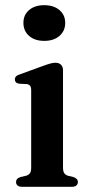

<svg xmlns="http://www.w3.org/2000/svg" viewBox="-20 -722 349 742"><path d="M223.5 -450.5V-74.5Q223.5 -60 228.2 -53Q233 -46 242 -43L263 -38Q272 -35 276.5 -30.2Q281 -25.5 281 -18.5Q281 -10 275 -5Q269 0 256 0H67Q54 0 48 -5Q42 -10 42 -18.5Q42 -25.5 46.2 -30.2Q50.5 -35 60 -38L81.5 -43Q91 -46 95.8 -52.8Q100.5 -59.5 100.5 -74V-373Q100.5 -385 96.5 -390.2Q92.5 -395.5 84 -397L54 -398.5Q45 -400 41.2 -404.2Q37.5 -408.5 37.5 -414.5Q37.5 -422 42 -426.8Q46.5 -431.5 59 -435.5L147 -467.5Q165 -474 175.5 -476.8Q186 -479.5 194 -479.5Q208.5 -479.5 216 -471.5Q223.5 -463.5 223.5 -450.5ZM151 -564Q114.5 -564 92.5 -583.2Q70.5 -602.5 70.5 -633.5Q70.5 -664.5 92.5 -683.2Q114.5 -702 151 -702Q187.5 -702 209.8 -683Q232 -664 232 -633.5Q232 -602.5 209.8 -583.2Q187.5 -564 151 -564Z"/></svg>

Font: Fraunces Medium
Style: Regular
Weight: 500
Version: Version 1.000;[b76b70a41]